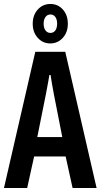

<svg xmlns="http://www.w3.org/2000/svg" viewBox="-20 -948 507 968"><path d="M0 0 158 -687H309L467 0H346L311 -159H152L117 0ZM168 -257H294L251 -476Q250 -482 248 -493Q246 -504 243.5 -517.5Q241 -531 239 -544.5Q237 -558 235 -570H229Q227 -556 223.5 -538Q220 -520 217 -503Q214 -486 212 -476ZM233 -729Q196 -729 170.5 -757Q145 -785 145 -828Q145 -872 170.5 -900Q196 -928 234 -928Q272 -928 297 -900Q322 -872 322 -828Q322 -785 296.5 -757Q271 -729 233 -729ZM234 -782Q250 -782 259 -794.5Q268 -807 268 -829Q268 -850 259 -862.5Q250 -875 234 -875Q219 -875 209.5 -862.5Q200 -850 200 -828Q200 -807 209.5 -794.5Q219 -782 234 -782Z"/></svg>

Font: Archivo SemiBold ExtraCondensed
Style: Regular
Weight: 600
Width: 2
Version: Version 2.001